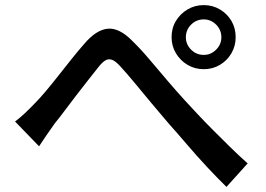

<svg xmlns="http://www.w3.org/2000/svg" viewBox="-20 -742 1040 752"><path d="M39 -266Q60 -282 78 -299Q96 -316 117 -338Q136 -357 159.5 -385Q183 -413 209 -446Q235 -479 260.5 -511Q286 -543 309 -569Q356 -625 401.5 -629.5Q447 -634 498 -582Q531 -550 566 -508.5Q601 -467 636 -426Q671 -385 702 -351Q725 -326 753.5 -295.5Q782 -265 814.5 -232.5Q847 -200 881 -166.5Q915 -133 950 -102L867 -10Q831 -45 790.5 -88.5Q750 -132 712 -176.5Q674 -221 640 -259Q608 -296 574 -337Q540 -378 508.5 -416Q477 -454 454 -479Q434 -502 419.5 -507.5Q405 -513 392 -505Q379 -497 363 -476Q347 -456 325 -428Q303 -400 279.5 -369.5Q256 -339 234 -309.5Q212 -280 194 -258Q178 -236 161.5 -211.5Q145 -187 133 -169ZM708 -596Q708 -568 728.5 -547.5Q749 -527 778 -527Q806 -527 826.5 -547.5Q847 -568 847 -596Q847 -625 826.5 -645.5Q806 -666 778 -666Q749 -666 728.5 -645.5Q708 -625 708 -596ZM652 -596Q652 -632 669 -660Q686 -688 714.5 -705Q743 -722 778 -722Q813 -722 841.5 -705Q870 -688 886.5 -660Q903 -632 903 -596Q903 -562 886.5 -533.5Q870 -505 841.5 -488Q813 -471 778 -471Q743 -471 714.5 -488Q686 -505 669 -533.5Q652 -562 652 -596Z"/></svg>

Font: Noto Sans JP Thin Medium
Style: Regular
Weight: 500
Version: Version 2.004-H2;hotconv 1.0.118;makeotfexe 2.5.65603